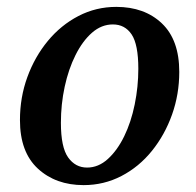

<svg xmlns="http://www.w3.org/2000/svg" viewBox="-20 -524 571 558"><path d="M223 14Q142 14 90 -34Q38 -82 38 -175Q38 -241 59.5 -300Q81 -359 119 -405Q157 -451 208 -477.5Q259 -504 318 -504Q400 -504 450.5 -456Q501 -408 501 -315Q501 -250 480 -191Q459 -132 421.5 -85.5Q384 -39 333 -12.5Q282 14 223 14ZM233 -37Q266 -37 293.5 -62Q321 -87 341 -128Q361 -169 371.5 -220.5Q382 -272 382 -324Q382 -395 362.5 -424Q343 -453 308 -453Q275 -453 247.5 -429Q220 -405 199.5 -364Q179 -323 168 -272Q157 -221 157 -167Q157 -96 178 -66.5Q199 -37 233 -37Z"/></svg>

Font: Source Serif 4 SmText Semibold
Style: Italic
Weight: 600
Italic angle: -12°
Designer: Frank Grießhammer
Foundry: Adobe
Version: Version 4.005;hotconv 1.1.0;makeotfexe 2.6.0